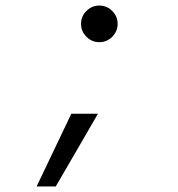

<svg xmlns="http://www.w3.org/2000/svg" viewBox="-20 -552 640 692"><path d="M112 120 237 -142H333L181 120ZM338 -400Q311 -400 291.5 -419.5Q272 -439 272 -466Q272 -493 291.5 -512.5Q311 -532 338 -532Q365 -532 384.5 -512.5Q404 -493 404 -466Q404 -439 384.5 -419.5Q365 -400 338 -400Z"/></svg>

Font: DM Mono Light
Style: Italic
Weight: 300
Italic angle: -10°
Designer: Colophon Foundry
Foundry: Colophon Foundry
Version: Version 1.000; ttfautohint (v1.8.2.53-6de2)